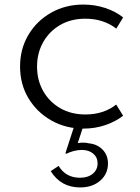

<svg xmlns="http://www.w3.org/2000/svg" viewBox="-20 -548 612 842"><path d="M345.5 16Q396.5 16 441.5 0.8Q486.5 -14.5 520 -40.5L489.5 -89.5Q434.5 -46 354.5 -46Q292 -46 244.2 -73.5Q196.5 -101 169.5 -148.5Q142.5 -196 142.5 -256Q142.5 -315 169 -362.5Q195.5 -410 243.2 -438Q291 -466 354 -466Q433.5 -466 490 -422.5L520 -471.5Q487 -498 441.5 -513Q396 -528 345.5 -528Q267 -528 204 -492.2Q141 -456.5 104.5 -395Q68 -333.5 68 -256Q68 -178 105.2 -116.5Q142.5 -55 205.5 -19.5Q268.5 16 345.5 16ZM331.5 274Q385 274 419.2 244.5Q453.5 215 453.5 169Q453.5 132.5 430 108.2Q406.5 84 369.5 80.5Q360 78 348.5 77.5Q337 77 321 79.5L349 -6H309L267 123.5L271 126.5Q283.5 119.5 302.5 114.5Q321.5 109.5 338.5 109.5Q369.5 109.5 388.8 125.8Q408 142 408 168.5Q408 196.5 386.8 214Q365.5 231.5 331 231.5Q268.5 231.5 237 179.5L202.5 202.5Q247 274 331.5 274Z"/></svg>

Font: Spartan
Style: Regular
Weight: 400
Designer: Matt Bailey, Mirko Velimirovic
Foundry: Matt Bailey
Version: Version 1.003; ttfautohint (v1.8.3)